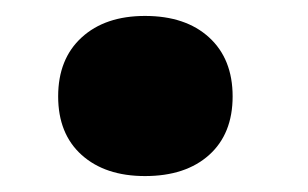

<svg xmlns="http://www.w3.org/2000/svg" viewBox="-20 -206 386 241"><path d="M272 -85Q272 -38 242.5 -11.5Q213 15 162 15Q112 15 82.5 -11.5Q53 -38 53 -85Q53 -132 82.5 -159Q112 -186 162 -186Q213 -186 242.5 -159Q272 -132 272 -85Z"/></svg>

Font: Roboto Serif
Style: Bold Italic
Weight: 700
Italic angle: -10°
Designer: Greg Gazdowicz
Foundry: Commercial Type
Version: Version 1.008